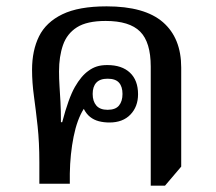

<svg xmlns="http://www.w3.org/2000/svg" viewBox="-20 -579 681 605"><path d="M455 6V-369Q455 -446 421.5 -479.5Q388 -513 313 -513Q254 -513 222.5 -493Q191 -473 178.5 -437Q166 -401 166 -354Q166 -331 167.5 -308Q169 -285 170.5 -258Q172 -231 172 -194H176Q196 -270 216 -305Q236 -340 259 -356Q271 -365 285 -369.5Q299 -374 318 -374Q364 -374 389.5 -350Q415 -326 415 -282Q415 -243 391 -218Q367 -193 325 -193Q307 -193 291.5 -197Q276 -201 264 -210.5Q252 -220 244 -236Q223 -203 212 -148.5Q201 -94 200 -32V0H104V-68Q104 -131 98.5 -181.5Q93 -232 87 -275.5Q81 -319 81 -359Q81 -420 103 -464.5Q125 -509 176.5 -534Q228 -559 316 -559Q436 -559 493.5 -509Q551 -459 551 -366V-54L500 6ZM319 -233Q344 -233 355 -246.5Q366 -260 366 -283Q366 -306 355 -318.5Q344 -331 319 -331Q295 -331 283.5 -318.5Q272 -306 272 -283Q272 -260 283.5 -246.5Q295 -233 319 -233Z"/></svg>

Font: Noto Serif Thai Medium
Style: Regular
Weight: 500
Version: Version 2.001